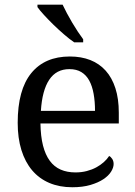

<svg xmlns="http://www.w3.org/2000/svg" viewBox="-20 -786 575 816"><path d="M274.9 -492.2Q219.2 -492.2 189.2 -447Q159.2 -401.9 153.8 -314.9H383.8Q383.8 -354.5 377.9 -387.2Q372.1 -419.9 359.4 -443.4Q346.7 -466.8 325.9 -479.5Q305.2 -492.2 274.9 -492.2ZM287.1 9.8Q232.9 9.8 189.7 -8.5Q146.5 -26.9 116.7 -62Q86.9 -97.2 71 -148.2Q55.2 -199.2 55.2 -264.2Q55.2 -404.3 112.8 -475.1Q170.4 -545.9 276.9 -545.9Q325.2 -545.9 363.8 -530.8Q402.3 -515.6 429.2 -485.6Q456.1 -455.6 470.5 -410.9Q484.9 -366.2 484.9 -307.1V-261.2H151.9Q152.8 -206.5 162.8 -167.2Q172.9 -127.9 191.7 -102.5Q210.4 -77.1 237.8 -65.2Q265.1 -53.2 300.8 -53.2Q326.7 -53.2 348.9 -59.1Q371.1 -64.9 389.2 -74.7Q407.2 -84.5 421.1 -96.9Q435.1 -109.4 443.8 -123Q450.7 -120.1 456.8 -110.8Q462.9 -101.6 462.9 -88.9Q462.9 -73.7 452.1 -56.4Q441.4 -39.1 419.4 -24.4Q397.5 -9.8 364.5 0Q331.5 9.8 287.1 9.8ZM333.5 -606H295.4Q275.4 -619.6 252 -639.9Q228.5 -660.2 206.5 -681.6Q184.6 -703.1 166.5 -722.9Q148.4 -742.7 139.2 -755.9V-766.1H246.1Q253.9 -749.5 264.4 -729.7Q274.9 -710 286.6 -690.2Q298.3 -670.4 310.5 -651.9Q322.8 -633.3 333.5 -619.1Z"/></svg>

Font: Droid Serif
Style: Regular
Weight: 400
Version: Version 1.00 build 112